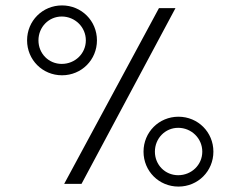

<svg xmlns="http://www.w3.org/2000/svg" viewBox="-20 -679 888 709"><path d="M217 0H281L628 -649H567ZM80 -530C80 -458 137 -401 209 -401C281 -401 338 -458 338 -530C338 -602 281 -659 209 -659C137 -659 80 -602 80 -530ZM122 -530C122 -579 160 -618 208 -618C257 -618 297 -579 297 -530C297 -481 257 -443 208 -443C160 -443 122 -481 122 -530ZM510 -119C510 -47 567 10 639 10C711 10 768 -47 768 -119C768 -191 711 -248 639 -248C567 -248 510 -191 510 -119ZM552 -119C552 -168 590 -207 638 -207C687 -207 727 -168 727 -119C727 -70 687 -32 638 -32C590 -32 552 -70 552 -119Z"/></svg>

Font: Grotesk 01 Extrafine
Style: Bold
Weight: 400
Designer: Frank Adebiaye, contributions by Jérémy Landes, Ariel Martín Pérez
Foundry: Velvetyne Type Foundry
Version: Version 3.000;Glyphs 3.1.2 (3150)